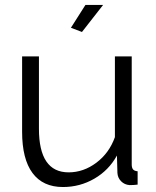

<svg xmlns="http://www.w3.org/2000/svg" viewBox="-20 -750 634 780"><path d="M313 -620.1 268.1 -637.2 327.1 -730H398.9ZM69.8 -214.8V-521H138.2V-227.1Q138.2 -49.8 258.8 -49.8Q319.3 -49.8 371.6 -89.1Q423.8 -128.4 446.8 -192.9V-521H515.1V-82Q515.1 -67.9 520.8 -61.5Q526.4 -55.2 539.1 -54.2V0Q522.9 2 506.8 2Q485.8 0.5 471.9 -13.7Q458 -27.8 457 -47.9L455.1 -118.2Q421.9 -58.1 363.3 -24.2Q304.7 9.8 235.8 9.8Q154.3 9.8 112.1 -47.1Q69.8 -104 69.8 -214.8Z"/></svg>

Font: Rawline
Style: Regular
Weight: 400
Designer: Matt McInerney, Pablo Impallari, Rodrigo Fuenzalida
Foundry: Matt McInerney, Pablo Impallari, Rodrigo Fuenzalida
Version: Version 4.020;PS 004.020;hotconv 1.0.88;makeotf.lib2.5.64775